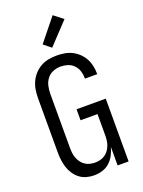

<svg xmlns="http://www.w3.org/2000/svg" viewBox="-179 -1059 858 1149"><g transform="rotate(-20 250.0 -485.0)"><path d="M215 8Q191 8 167 1.5Q143 -5 123.5 -20Q104 -35 90.5 -55.5Q77 -76 69.5 -99Q62 -122 59 -146.5Q56 -171 56 -195V-540Q56 -566 60 -592.5Q64 -619 75 -643Q86 -667 104 -687Q122 -707 145 -720Q168 -733 194.5 -738Q221 -743 247 -743Q272 -743 296.5 -739Q321 -735 343.5 -724Q366 -713 384.5 -695.5Q403 -678 415 -656.5Q427 -635 432.5 -610.5Q438 -586 438 -561V-555H360V-559Q360 -582 353 -604Q346 -626 330 -642.5Q314 -659 292 -666Q270 -673 247 -673Q222 -673 198.5 -663.5Q175 -654 160 -634Q145 -614 139.5 -589.5Q134 -565 134 -540V-195Q134 -179 136 -162.5Q138 -146 144 -130.5Q150 -115 160 -101.5Q170 -88 183.5 -79Q197 -70 213.5 -66Q230 -62 246 -62Q262 -62 278.5 -66Q295 -70 308.5 -79Q322 -88 332 -101.5Q342 -115 348 -130.5Q354 -146 356 -162.5Q358 -179 358 -195V-330H250V-400H436V0H366V-118Q359 -92 346.5 -68Q334 -44 314 -26Q294 -8 268 0Q242 8 215 8ZM239 -796 192 -834 308 -978 367 -932Z"/></g></svg>

Font: Iosevka srxl
Style: Regular
Weight: 400
Monospace: yes
Designer: Belleve Invis
Foundry: Belleve Invis
Version: Version 33.0.1; ttfautohint (v1.8.3)